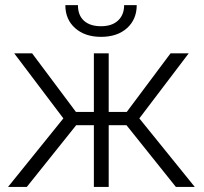

<svg xmlns="http://www.w3.org/2000/svg" viewBox="-20 -739 807 759"><path d="M11.7 0ZM480 -244.1H409.7V0H351.1V-244.1H281.2L85.9 0H11.7L230.5 -271L36.1 -528.3H106.9L280.3 -296.4H351.1V-528.3H409.7V-296.4H481L654.3 -528.3H726.1L530.8 -271L750 0H675.3ZM520.5 -718.8Q520.5 -662.6 482.2 -627.9Q443.8 -593.3 379.4 -593.3Q315.9 -593.3 277.1 -627.7Q238.3 -662.1 238.3 -718.8H288.1Q288.1 -678.2 312.3 -656.7Q336.4 -635.3 379.4 -635.3Q422.4 -635.3 446.5 -657.7Q470.7 -680.2 470.7 -718.8Z"/></svg>

Font: Roboto Light
Style: Regular
Weight: 300
Designer: Google
Version: Version 2.134; 2016; ttfautohint (v1.6)